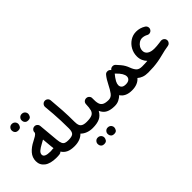

<svg xmlns="http://www.w3.org/2000/svg" viewBox="-42 -1452 2450 2450"><g transform="rotate(-45 1183.5 -227.0)"><path d="M51.3 -181.6Q51.3 -248 95.7 -298.6Q140.1 -349.1 211.9 -384.3Q240.7 -398.4 266.4 -414.6Q292 -430.7 299.8 -446.8V-449.2Q297.9 -471.7 312.7 -489.5Q327.6 -507.3 350.1 -509.3Q373 -511.7 390.6 -496.8Q408.2 -481.9 410.2 -459L411.1 -449.7Q411.6 -446.8 411.6 -443.8L434.6 -188.5Q439 -139.6 450.2 -116Q461.4 -92.3 482.4 -84.7Q503.4 -77.1 536.6 -77.1H537.1Q560.1 -77.1 576.2 -61Q592.3 -44.9 592.3 -22Q592.3 0.5 576.2 16.8Q560.1 33.2 537.1 33.2H536.6Q469.7 33.2 427.2 12.9Q384.8 -7.3 360.8 -46.9Q347.2 -32.7 328.1 -29.8Q314.5 -27.8 298.8 -27.1Q283.2 -26.4 272 -26.4Q163.6 -26.4 107.4 -68.6Q51.3 -110.8 51.3 -181.6ZM163.1 -188Q163.1 -136.7 272 -136.7Q279.8 -136.7 290.8 -137.7Q301.8 -138.7 312.5 -140.1Q320.8 -141.1 329.1 -139.6Q326.2 -157.7 324.2 -178.7L312 -312.5Q289.1 -298.3 259.3 -283.2Q218.8 -262.2 190.9 -239Q163.1 -215.8 163.1 -188ZM292 -679.2Q292 -701.2 308.6 -718.8Q325.2 -736.3 351.1 -736.3Q369.6 -736.3 382.3 -728.8Q395 -721.2 402.3 -709.5Q411.6 -694.8 411.6 -678.7Q411.6 -660.6 399.4 -639.4Q387.2 -618.2 351.1 -618.2Q327.1 -618.2 314.5 -628.7Q301.8 -639.2 296.4 -652.8Q292 -665.5 292 -679.2ZM111.3 -677.7Q111.3 -699.7 127.7 -717.5Q144 -735.4 170.4 -735.4Q189 -735.4 201.7 -727.5Q214.4 -719.7 221.7 -708.5Q231 -693.8 231 -677.2Q231 -659.2 218.5 -637.9Q206.1 -616.7 170.4 -616.7Q146.5 -616.7 133.8 -627.2Q121.1 -637.7 115.7 -651.4Q111.3 -664.6 111.3 -677.7Z M481.9 -22Q481.9 -44.9 498.3 -61Q514.6 -77.1 537.1 -77.1Q600.6 -77.1 623.5 -98.1Q646.5 -119.1 646.5 -180.2Q646.5 -254.9 643.8 -321Q641.1 -387.2 636.5 -451.7Q631.8 -516.1 625 -585.9Q623 -608.9 637.7 -626.7Q652.3 -644.5 674.8 -646.5Q697.8 -648.9 715.6 -634.3Q733.4 -619.6 735.4 -596.7Q745.1 -492.7 751 -396.2Q756.8 -299.8 756.8 -187.5Q757.3 -184.1 757.3 -180.2Q757.3 -121.6 783.4 -99.4Q809.6 -77.1 865.7 -77.1H866.2Q889.2 -77.1 905.3 -61Q921.4 -44.9 921.4 -22Q921.4 0.5 905.3 16.8Q889.2 33.2 866.2 33.2H865.7Q818.4 33.2 775.9 17.8Q733.4 2.4 703.1 -28.3Q644 33.2 537.1 33.2Q514.6 33.2 498.3 16.8Q481.9 0.5 481.9 -22Z M810.5 -22Q810.5 -44.9 827.1 -61Q843.8 -77.1 866.2 -77.1Q932.6 -77.1 964.6 -92.5Q996.6 -107.9 1007.1 -144.5Q1017.6 -181.2 1019 -243.7Q1020.5 -269.5 1037.8 -283.7Q1055.2 -297.9 1078.6 -296.4Q1101.6 -294.9 1116.7 -277.6Q1131.8 -260.3 1129.9 -237.8Q1127.9 -178.7 1137.9 -143.6Q1147.9 -108.4 1177.2 -92.8Q1206.5 -77.1 1261.7 -77.1H1262.2Q1285.2 -77.1 1301.3 -61Q1317.4 -44.9 1317.4 -22Q1317.4 0.5 1301.3 16.8Q1285.2 33.2 1262.2 33.2H1261.7Q1190.4 33.2 1144.3 10Q1098.1 -13.2 1073.7 -68.8Q1042 -11.2 992.4 11Q942.9 33.2 866.2 33.2Q843.8 33.2 827.1 16.8Q810.5 0.5 810.5 -22ZM945.8 219.2Q945.8 197.3 962.4 179.7Q979 162.1 1004.9 162.1Q1023.4 162.1 1036.1 169.7Q1048.8 177.2 1056.2 189Q1065.4 203.6 1065.4 219.7Q1065.4 237.8 1053.2 259Q1041 280.3 1004.9 280.3Q981 280.3 968.3 269.8Q955.6 259.3 950.2 245.6Q945.8 232.9 945.8 219.2ZM765.1 220.7Q765.1 198.7 781.5 180.9Q797.9 163.1 824.2 163.1Q842.8 163.1 855.5 170.9Q868.2 178.7 875.5 189.9Q884.8 204.6 884.8 221.2Q884.8 239.3 872.3 260.5Q859.9 281.7 824.2 281.7Q800.3 281.7 787.6 271.2Q774.9 260.7 769.5 247.1Q765.1 233.9 765.1 220.7Z M1207 -22Q1207 -44.9 1223.4 -61Q1239.7 -77.1 1262.2 -77.1Q1307.6 -77.1 1337.2 -116.9Q1366.7 -156.7 1396.5 -216.8Q1412.1 -248.5 1429.9 -277.6Q1447.8 -306.6 1465.8 -328.1L1467.3 -329.6Q1481.4 -346.7 1504.6 -347.9Q1527.8 -349.1 1544.9 -334.5Q1550.8 -329.6 1555.2 -323.2Q1558.1 -328.1 1562.5 -332Q1579.1 -347.7 1602.3 -347.4Q1625.5 -347.2 1641.1 -331.1Q1644 -327.6 1647 -324.7Q1668.5 -303.2 1685.5 -281.2Q1708 -254.4 1721.4 -230.2Q1734.9 -206.1 1745.6 -176.8Q1764.6 -126 1789.3 -101.6Q1814 -77.1 1866.7 -77.1H1867.2Q1890.1 -77.1 1906.2 -61Q1922.4 -44.9 1922.4 -22Q1922.4 0.5 1906.2 16.8Q1890.1 33.2 1867.2 33.2H1866.7Q1815.9 33.2 1780 19.8Q1744.1 6.3 1719.2 -16.1Q1694.8 14.2 1654.5 31Q1614.3 47.9 1561 47.9Q1501 47.9 1460.7 28.3Q1420.4 8.8 1400.4 -25.9Q1374 -0.5 1340.1 16.4Q1306.2 33.2 1262.2 33.2Q1239.7 33.2 1223.4 16.8Q1207 0.5 1207 -22ZM1481.4 -124Q1481.4 -96.7 1499.8 -79.6Q1518.1 -62.5 1558.1 -62.5Q1597.7 -62.5 1618.4 -79.8Q1639.2 -97.2 1639.2 -125Q1639.2 -179.2 1563 -252L1561.5 -253.4Q1557.6 -256.8 1554.2 -260.7Q1552.7 -258.8 1551.3 -256.8Q1538.1 -241.7 1523.2 -220.7Q1508.3 -199.7 1497.6 -180.2Q1481.4 -148.4 1481.4 -124Z M1811.5 -22Q1811.5 -44.9 1828.1 -61Q1844.7 -77.1 1867.2 -77.1Q1920.4 -77.1 1963.4 -81.1Q1937.5 -106.9 1923.1 -141.1Q1908.7 -175.3 1908.7 -216.3Q1908.7 -277.8 1937.7 -330.3Q1966.8 -382.8 2016.1 -414.8Q2065.4 -446.8 2126 -446.8Q2193.4 -446.8 2251 -411.1Q2271 -398.9 2276.6 -377Q2282.2 -355 2270.5 -335.4Q2258.8 -315.9 2236.8 -310.1Q2214.8 -304.2 2194.8 -315.9Q2180.7 -324.2 2160.9 -329.8Q2141.1 -335.4 2123 -335.4Q2093.8 -335.4 2067.6 -318.6Q2041.5 -301.8 2025.4 -274.7Q2009.3 -247.6 2009.3 -216.3Q2009.3 -174.8 2043.5 -151.4Q2077.6 -127.9 2139.6 -127.9Q2160.6 -127.9 2182.6 -129.6Q2204.6 -131.3 2233.9 -135.3Q2241.7 -136.7 2250.5 -137.7Q2256.3 -138.7 2263.2 -139.6Q2277.3 -141.6 2290.5 -137.2Q2290.5 -137.2 2291 -137.2Q2291.5 -137.2 2292.5 -136.7Q2293 -136.7 2293.5 -136.2Q2293.9 -136.2 2294.4 -136.2Q2295.4 -135.7 2296.4 -135.3Q2296.4 -135.3 2296.4 -135.3Q2309.1 -129.9 2317.9 -119.4Q2326.7 -108.9 2329.1 -94.7Q2331.5 -81.1 2327.1 -67.9Q2326.7 -67.9 2326.7 -67.4Q2326.7 -66.9 2326.2 -65.9Q2319.3 -47.4 2302.7 -37.6Q2302.2 -37.6 2302.2 -37.1Q2301.8 -37.1 2301.3 -36.6Q2293.5 -32.2 2284.2 -30.8Q2247.1 -24.9 2214.8 -18.3Q2182.6 -11.7 2147.5 -2Q2096.7 11.2 2053 18.8Q2009.3 26.4 1964.8 29.8Q1920.4 33.2 1867.2 33.2Q1844.7 33.2 1828.1 16.8Q1811.5 0.5 1811.5 -22Z"/></g></svg>

Font: Mikhak SemiBold
Style: Regular
Weight: 600
Designer: Amin Abedi
Version: Version 3.3